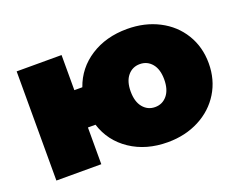

<svg xmlns="http://www.w3.org/2000/svg" viewBox="-94 -725 1123 904"><g transform="rotate(-20 467.0 -273.5)"><path d="M767 -521C720.3 -545 667.7 -557 609 -557C538.3 -557 477.2 -540.3 425.5 -507C373.8 -473.7 338 -428.3 318 -371H278V-547H53V0H278V-184H316C334.7 -124.7 370.2 -77.5 422.5 -42.5C474.8 -7.5 537 10 609 10C667.7 10 720.3 -2.2 767 -26.5C813.7 -50.8 850.2 -84.5 876.5 -127.5C902.8 -170.5 916 -219.3 916 -274C916 -328.7 902.8 -377.5 876.5 -420.5C850.2 -463.5 813.7 -497 767 -521ZM669.5 -194.5C653.8 -175.5 633.7 -166 609 -166C584.3 -166 564.2 -175.5 548.5 -194.5C532.8 -213.5 525 -240 525 -274C525 -308 532.8 -334.3 548.5 -353C564.2 -371.7 584.3 -381 609 -381C633.7 -381 653.8 -371.7 669.5 -353C685.2 -334.3 693 -308 693 -274C693 -240 685.2 -213.5 669.5 -194.5Z"/></g></svg>

Font: Montserrat Custom Black
Style: Regular
Weight: 900
Designer: Julieta Ulanovsky
Foundry: Julieta Ulanovsky
Version: Version 7.200